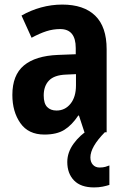

<svg xmlns="http://www.w3.org/2000/svg" viewBox="-20 -578 549 839"><path d="M252 -558Q346 -558 396 -509.5Q446 -461 446 -363V0H349L325 -73H322Q294 -31 261 -10.5Q228 10 174 10Q104 10 69 -40Q34 -90 34 -163Q34 -250 84.5 -292Q135 -334 233 -338L311 -341V-368Q311 -451 243 -451Q212 -451 182.5 -441.5Q153 -432 118 -413L74 -510Q114 -533 159.5 -545.5Q205 -558 252 -558ZM268 -252Q217 -250 194 -226Q171 -202 171 -161Q171 -126 186 -110.5Q201 -95 227 -95Q264 -95 288 -124.5Q312 -154 312 -205V-254ZM375 110Q375 130 386 142Q397 154 415 154Q430 154 440.5 151Q451 148 458 145V230Q446 234 429 237.5Q412 241 391 241Q333 241 303.5 210.5Q274 180 274 130Q274 88 301.5 50Q329 12 370 -13L438 0Q375 64 375 110Z"/></svg>

Font: Noto Sans Kannada Condensed
Style: Bold
Weight: 700
Width: 3
Designer: Jelle Bosma - Monotype Design Team
Foundry: Monotype Imaging Inc.
Version: Version 2.005; ttfautohint (v1.8.4.7-5d5b)